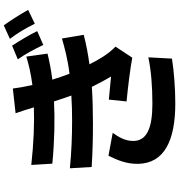

<svg xmlns="http://www.w3.org/2000/svg" viewBox="15 -918 969 1040"><g transform="rotate(-90 500.0 -397.5)"><path d="M883 -862 810 -829C843 -785 865 -748 892 -694L967 -730C946 -768 909 -827 883 -862ZM773 -817 699 -786C730 -742 751 -702 777 -648L852 -681C833 -721 797 -781 773 -817ZM109 -504 116 -386C194 -381 274 -379 350 -379C422 -379 491 -381 550 -385C567 -351 585 -316 606 -281C577 -284 522 -289 481 -293L471 -197C543 -190 652 -177 708 -166L768 -257C726 -297 698 -347 672 -398C732 -406 786 -417 832 -429L812 -547C763 -533 703 -516 621 -506C609 -537 599 -568 589 -599C646 -606 692 -616 730 -625L714 -740C675 -728 623 -715 560 -707C552 -741 546 -777 541 -813L407 -798C419 -764 430 -731 439 -699C348 -696 246 -700 127 -713L134 -599C260 -587 376 -585 471 -590C477 -572 483 -553 491 -530L503 -496C460 -493 413 -492 364 -492C286 -492 200 -495 109 -504ZM301 -272 177 -295C154 -248 132 -199 133 -134C136 8 260 67 460 67C542 67 633 60 703 49L710 -79C639 -64 553 -57 459 -57C327 -57 257 -87 257 -161C257 -204 277 -239 301 -272Z"/></g></svg>

Font: DAIFUKU Sans JP
Style: Bold
Weight: 700
Designer: Original font ‘Source Han Sans JP’ : Ryoko NISHIZUKA  (kana, bopomofo & ideographs); Paul D. Hunt (Latin, Greek & Cyrill
Foundry: Daifuku
Version: Version 1.001